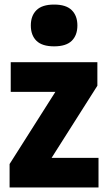

<svg xmlns="http://www.w3.org/2000/svg" viewBox="-20 -821 466 841"><path d="M22 0V-102.5L222.5 -418.5H27V-548.5H406.5V-445.5L206 -129.5H411.5V0ZM217 -618Q164.5 -618 139.8 -642.2Q115 -666.5 115 -709.5Q115 -752 139.8 -776.5Q164.5 -801 217 -801Q269.5 -801 294.2 -776.5Q319 -752 319 -709.5Q319 -666.5 294.2 -642.2Q269.5 -618 217 -618Z"/></svg>

Font: Encode Sans Condensed ExtraBold
Style: Regular
Weight: 800
Width: 3
Designer: Multiple Designers
Foundry: Impallari Type
Version: Version 3.000; ttfautohint (v1.8.3) -l 8 -r 50 -G 200 -x 14 